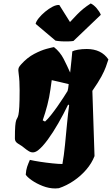

<svg xmlns="http://www.w3.org/2000/svg" viewBox="-20 -855 635 1089"><path d="M293.5 213.9Q257.8 213.9 222.2 200Q186.5 186 160.2 167.5Q133.8 148.9 126 135.7Q127.9 108.4 133.8 91.3Q139.6 74.2 149.4 51.8Q171.9 57.1 207 62.5Q242.2 67.9 277.3 71.5Q312.5 75.2 334 75.2Q342.8 27.3 348.6 -32.7Q354.5 -92.8 360.1 -152.3Q365.7 -211.9 372.1 -257.8L366.7 -262.2Q340.3 -207.5 310.3 -155.3Q280.3 -103 250.7 -62.7Q221.2 -22.5 195.8 -2.4Q180.7 8.8 167.5 9.3Q155.3 9.8 143.3 2.4Q131.3 -4.9 118.7 -15.1Q104 -27.8 84.2 -39.1Q64.5 -50.3 64.5 -68.4Q64.5 -117.2 66.4 -139.9Q68.4 -162.6 71.3 -171.1Q74.2 -179.7 77.9 -185.3Q81.5 -190.9 84.5 -204.1Q87.4 -217.3 89.4 -248.8Q91.3 -280.3 91.3 -342.3Q91.3 -369.6 90.1 -392.3Q88.9 -415 85.9 -437Q85 -443.8 84.5 -450.2Q84 -456.5 84 -457Q84 -465.3 86.9 -472.2Q89.8 -479 100.1 -490.2Q134.8 -528.8 174.1 -549.3Q213.4 -569.8 244.6 -578.1Q275.9 -586.4 286.1 -587.9Q320.8 -560.5 341.1 -520.8Q361.3 -481 377.9 -443.4Q383.3 -486.8 386 -519.3Q388.7 -551.8 390.1 -563.5Q398.9 -568.8 421.9 -573Q444.8 -577.1 471.7 -577.1Q554.7 -577.1 594.7 -518.1L594.2 -517.6H594.7Q588.4 -497.6 580.3 -475.3Q572.3 -453.1 555.2 -421.1Q538.1 -389.2 503.9 -339.8L516.1 30.3Q500.5 70.8 469.5 106.9Q438.5 143.1 398.2 170.4Q357.9 197.8 314 212.4Q304.7 213.9 293.5 213.9ZM235.4 -165.5Q250.5 -178.7 269 -202.1Q287.6 -225.6 306.2 -252Q324.7 -278.3 339.8 -301.8Q355 -325.2 363.3 -338.9Q366.2 -352.5 366.5 -353.3Q366.7 -354 366.9 -356.4Q367.2 -358.9 369.6 -377.9Q342.3 -385.3 318.6 -390.1Q294.9 -395 273.4 -400.4L266.1 -348.1Q259.8 -302.2 248.5 -259Q237.3 -215.8 222.2 -172.4ZM396.5 -622.6Q384.8 -620.6 365.2 -620.1Q345.7 -619.6 326.4 -620.8Q307.1 -622.1 294.9 -624.5L182.1 -719.7Q184.6 -732.9 199.2 -751.5Q213.9 -770 235.1 -787.8Q256.3 -805.7 278.1 -816.9Q299.8 -828.1 316.4 -826.7L377 -730Q400.4 -755.4 417.2 -772.7Q434.1 -790 451.9 -804.7Q469.7 -819.3 494.6 -835.4Q511.7 -827.6 528.6 -807.9Q545.4 -788.1 551.8 -771Z"/></svg>

Font: Fruktur
Style: Italic
Weight: 400
Italic angle: -8°
Designer: Viktoriya Grabowska, Eben Sorkin
Foundry: Viktoriya Grabowska
Version: Version 1.008; ttfautohint (v1.8.4.7-5d5b)